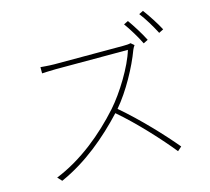

<svg xmlns="http://www.w3.org/2000/svg" viewBox="-118 -970 1235 1131"><g transform="rotate(-15 500.0 -405.0)"><path d="M745 -796 718 -783C745 -746 782 -685 801 -645L829 -659C807 -703 770 -761 745 -796ZM846 -831 820 -818C849 -781 882 -726 905 -681L933 -695C913 -734 873 -795 846 -831ZM746 -649 726 -666C715 -663 701 -662 680 -662C649 -662 287 -662 261 -662C229 -662 177 -667 177 -667V-629C177 -629 231 -632 261 -632C287 -632 671 -632 701 -632C673 -537 588 -399 518 -320C406 -195 265 -78 104 -13L128 13C288 -58 422 -172 533 -291C641 -199 763 -65 832 21L857 -1C786 -87 665 -216 552 -312C626 -398 697 -529 732 -624C734 -630 742 -644 746 -649Z"/></g></svg>

Font: Harano Aji Gothic K1 ExtraLight
Style: Regular
Weight: 250
Foundry: Masamichi Hosoda
Version: HaranoAjiGothicK1-ExtraLight version 20230610;ttx 4.39.4